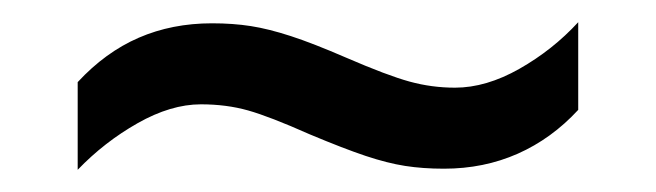

<svg xmlns="http://www.w3.org/2000/svg" viewBox="-20 -409 591 173"><path d="M50 -335Q75 -362 105 -375Q135 -388 171 -388Q190 -388 206 -385.5Q222 -383 242 -376.5Q262 -370 292 -357Q329 -341 349 -335.5Q369 -330 390 -330Q418 -330 448 -347Q478 -364 501 -389V-310Q477 -284 446.5 -270.5Q416 -257 380 -257Q361 -257 345 -259.5Q329 -262 309.5 -268.5Q290 -275 259 -288Q223 -304 203.5 -309.5Q184 -315 161 -315Q134 -315 104 -298Q74 -281 50 -256Z"/></svg>

Font: hin115
Style: Book
Weight: 400
Designer: Jelle Bosma - Monotype Design Team
Foundry: Monotype Imaging Inc.
Version: Version 2.003